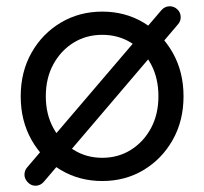

<svg xmlns="http://www.w3.org/2000/svg" viewBox="-20 -567 651 612"><path d="M93 25Q79 25 68.5 14Q58 3 58 -10Q58 -24 67 -34L494 -534Q505 -547 521 -547Q535 -547 545.5 -537Q556 -527 556 -512Q556 -499 547 -489L120 12Q109 25 93 25ZM565 -260Q565 -182 530.5 -121Q496 -60 437.5 -25Q379 10 306 10Q233 10 174 -25Q115 -60 80.5 -121Q46 -182 46 -260Q46 -338 80.5 -399Q115 -460 174 -495Q233 -530 306 -530Q379 -530 437.5 -495Q496 -460 530.5 -399Q565 -338 565 -260ZM485 -260Q485 -318 461.5 -362Q438 -406 397.5 -431Q357 -456 306 -456Q255 -456 214.5 -431Q174 -406 150 -362Q126 -318 126 -260Q126 -203 150 -159Q174 -115 214.5 -89.5Q255 -64 306 -64Q357 -64 397.5 -89.5Q438 -115 461.5 -159Q485 -203 485 -260Z"/></svg>

Font: Quicksand Light Medium
Style: Regular
Weight: 500
Version: Version 3.006